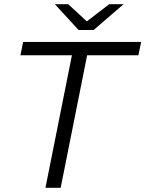

<svg xmlns="http://www.w3.org/2000/svg" viewBox="-20 -901 697 921"><path d="M198 0 325 -636H78L91 -700H657L644 -636H398L271 0ZM357 -757 243 -881H307L422 -775H366L504 -881H573L429 -757Z"/></svg>

Font: MOST Montserrat
Style: Italic
Weight: 400
Italic angle: -11.3°
Designer: Julieta Ulanovsky
Foundry: Julieta Ulanovsky
Version: Version 8.000;March 11, 2024;FontCreator 15.0.0.2926 64-bit